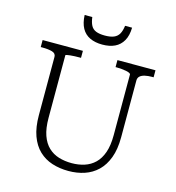

<svg xmlns="http://www.w3.org/2000/svg" viewBox="-132 -1036 1070 1165"><g transform="rotate(15 402.5 -453.0)"><path d="M205 -264Q205 -198 220.5 -154Q236 -110 264 -83.5Q292 -57 329.5 -45.5Q367 -34 411 -34Q454 -34 491 -46Q528 -58 555.5 -84.5Q583 -111 598.5 -155Q614 -199 614 -264V-645Q614 -650 606 -654Q598 -658 585 -660.5Q572 -663 556.5 -664.5Q541 -666 527 -666H518V-710H757V-666H746Q722 -666 702.5 -661.5Q683 -657 672 -647Q661 -637 661 -620V-263Q661 -188 641 -134.5Q621 -81 586 -47.5Q551 -14 504.5 1.5Q458 17 404 17Q348 17 300.5 1.5Q253 -14 218 -47.5Q183 -81 163.5 -134.5Q144 -188 144 -264V-630Q144 -652 120 -659Q96 -666 59 -666H48V-710H301V-666H292Q278 -666 262.5 -665.5Q247 -665 234 -663.5Q221 -662 213 -660.5Q205 -659 205 -656ZM404 -777Q450 -777 482.5 -792.5Q515 -808 533.5 -840.5Q552 -873 553 -923H509Q505 -891 494 -871.5Q483 -852 461.5 -843Q440 -834 405 -834Q371 -834 349.5 -842.5Q328 -851 317.5 -871Q307 -891 303 -923H255Q257 -873 275 -840.5Q293 -808 326 -792.5Q359 -777 404 -777Z"/></g></svg>

Font: Roboto Serif 20pt ExtraLight
Style: Regular
Weight: 250
Version: Version 1.008